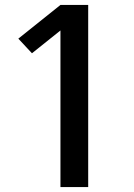

<svg xmlns="http://www.w3.org/2000/svg" viewBox="-20 -755 540 775"><path d="M224 0V-632L109 -540L54 -599L224 -735H336V0Z"/></svg>

Font: Iosevka Algr
Style: Bold
Weight: 700
Monospace: yes
Designer: Belleve Invis
Foundry: Belleve Invis
Version: Version 26.0.2; ttfautohint (v1.8.3)